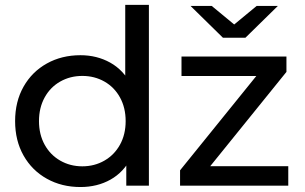

<svg xmlns="http://www.w3.org/2000/svg" viewBox="-20 -762 1251 788"><path d="M42 -265Q42 -345.1 76.7 -406.4Q111.4 -467.6 172.4 -501.5Q233.3 -535.4 310.1 -535.4Q377.8 -535.4 432.5 -504.9Q487.1 -474.4 518.8 -413.2Q550.4 -352 550.4 -264.6Q550.4 -177.1 519.2 -116.3Q488 -55.4 433.6 -24.9Q379.3 5.6 310.1 5.6Q233.3 5.6 172.4 -28.4Q111.4 -62.3 76.7 -123.6Q42 -184.9 42 -265ZM495.7 -265Q495.7 -319.6 472.6 -361.8Q449.5 -404 408.7 -427.2Q367.9 -450.4 317.9 -450.4Q267.8 -450.4 227 -427.2Q186.2 -404 163.1 -361.8Q140 -319.6 140 -265Q140 -210.4 163.1 -168.4Q186.2 -126.4 227 -102.9Q267.8 -79.4 317.9 -79.4Q367.9 -79.4 408.7 -102.9Q449.5 -126.4 472.6 -168.4Q495.7 -210.4 495.7 -265ZM498.3 -142 504 -266 494 -390V-742H591.1V0H498.3ZM719 -63 1058.9 -483.4 1078 -450H724.9V-529.9H1155.6V-466.9L815.7 -46.4L794.3 -79.9H1163.1V0H719ZM762 -737.6H849L981.9 -627.9H900.4L1033.3 -737.6H1120.3L987.1 -607H895.1Z"/></svg>

Font: iiserrat Thin
Style: Regular
Weight: 100
Designer: Akira Ohta
Foundry: Akira Ohta
Version: Version 1.200;Glyphs 3.3.1 (3343)